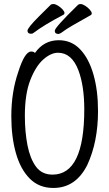

<svg xmlns="http://www.w3.org/2000/svg" viewBox="-20 -912 540 950"><path d="M269 -744Q251 -744 251 -760Q251 -776 366 -888Q370 -892 379 -892Q388 -892 401.5 -883.5Q415 -875 424.5 -864Q434 -853 434 -846Q434 -839 427 -836Q317 -775 297 -759.5Q277 -744 269 -744ZM134 -745Q116 -745 116 -760Q116 -774 172 -830Q228 -886 231.5 -889Q235 -892 245 -892Q254 -892 267 -884Q280 -876 289.5 -865.5Q299 -855 299 -848Q299 -841 292 -838Q197 -788 147 -750Q142 -745 134 -745ZM244 18Q173 18 127 -28.5Q81 -75 58.5 -155Q36 -235 36 -337Q36 -456 70 -555Q102 -657 134 -657Q147 -657 153 -650Q197 -713 271 -713Q334 -713 377 -667.5Q420 -622 442.5 -543Q465 -464 465 -363Q465 -210 412 -96Q355 18 244 18ZM240 -48Q397 -48 397 -371Q397 -487 368 -564Q335 -651 267 -651Q232 -651 194.5 -618Q157 -585 130 -516Q103 -447 103 -339Q103 -259 116 -193Q129 -127 158 -87.5Q187 -48 240 -48Z"/></svg>

Font: Moon Stars Kai T HW
Style: Regular
Weight: 400
Designer: GuiWonder
Version: Version 1.101